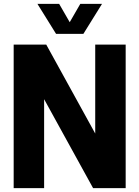

<svg xmlns="http://www.w3.org/2000/svg" viewBox="-20 -970 718 990"><path d="M50.5 0V-740H218.5L471 -281.5V-740H628V0H460L207.5 -458.5V0ZM269 -795.5 173 -950H285L339.5 -855.5L394 -950H506L410 -795.5Z"/></svg>

Font: Encode Sans Condensed ExtraBold
Style: Regular
Weight: 800
Width: 3
Designer: Multiple Designers
Foundry: Impallari Type
Version: Version 3.000; ttfautohint (v1.8.3) -l 8 -r 50 -G 200 -x 14 